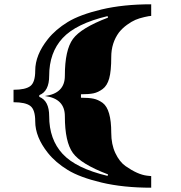

<svg xmlns="http://www.w3.org/2000/svg" viewBox="-20 -757 845 894"><path d="M43 -281V-339Q99 -339 121.5 -356.5Q144 -374 144 -428Q144 -501 203 -575Q239 -620 295.5 -654.5Q352 -689 453 -713Q554 -737 684 -737V-683Q676 -683 652 -677.5Q628 -672 610.5 -664.5Q593 -657 571.5 -641.5Q550 -626 534 -606Q498 -557 498 -491.5Q498 -426 488.5 -392Q479 -358 458 -342.5Q437 -327 415.5 -322.5Q394 -318 357 -318V-302Q394 -302 415.5 -297.5Q437 -293 458 -278Q498 -248 498 -139Q498 -85 517 -44.5Q536 -4 564 16Q621 56 665 61L684 63V117Q554 117 453 93Q352 69 295.5 34.5Q239 0 203 -45Q144 -119 144 -192Q144 -246 121.5 -263.5Q99 -281 43 -281ZM209 -216Q209 -108 271.5 -40.5Q334 27 481 62L483 55Q357 7 319.5 -44.5Q282 -96 282 -216Q282 -298 189 -310Q282 -322 282 -404Q282 -524 319.5 -575.5Q357 -627 483 -675L481 -682Q334 -647 271.5 -579.5Q209 -512 209 -404Q209 -332 163 -314V-306Q209 -288 209 -216Z"/></svg>

Font: Diplomata
Style: Regular
Weight: 400
Width: 7
Designer: Eduardo Rodriguez Tunni
Foundry: Eduardo Rodriguez Tunni
Version: Version 1.001